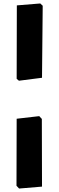

<svg xmlns="http://www.w3.org/2000/svg" viewBox="-20 -830 340 1106"><path d="M212 -810 226 -797 222 -382 89 -365 76 -376 77 -799ZM206 -161 221 -145 222 245 90 256 75 240 76 -146Z"/></svg>

Font: Alegreya Sans SC Black
Style: Regular
Weight: 900
Designer: Juan Pablo del Peral
Foundry: Huerta Tipografica
Version: Version 2.007